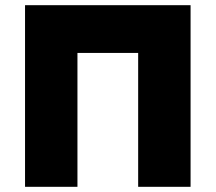

<svg xmlns="http://www.w3.org/2000/svg" viewBox="-20 -720 831 740"><path d="M76.5 0V-700H714.5V0H512.5V-516H278.5V0Z"/></svg>

Font: Geologica Roman Black
Style: Regular
Weight: 900
Designer: Sindre Bremnes, Frode Helland
Foundry: Monokrom Skriftforlag AS
Version: Version 1.010;gftools[0.9.28]